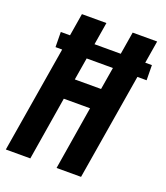

<svg xmlns="http://www.w3.org/2000/svg" viewBox="-136 -828 794 921"><g transform="rotate(20 261.5 -367.5)"><path d="M2 0 92 -543H58L57 -620H104L123 -735H248L229 -620H363L382 -735H507L488 -620H522L523 -543H476L386 0H261L314 -324H180L127 0ZM332 -429 351 -543H217L198 -429Z"/></g></svg>

Font: Iosevka Extrabold Oblique
Style: Regular
Weight: 800
Italic angle: -9°
Monospace: yes
Designer: Belleve Invis
Foundry: Belleve Invis
Version: Version 32.5.0; ttfautohint (v1.8.4)